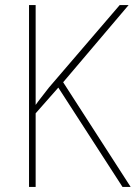

<svg xmlns="http://www.w3.org/2000/svg" viewBox="-20 -734 533 754"><path d="M493 0H461L209 -390L120 -289V0H94V-714H120V-322Q129 -335 142.5 -352Q156 -369 172 -390L450 -714H485L228 -411Z"/></svg>

Font: Noto Sans Kannada SemiCondensed Thin
Style: Regular
Weight: 100
Width: 4
Designer: Jelle Bosma - Monotype Design Team
Foundry: Monotype Imaging Inc.
Version: Version 2.005; ttfautohint (v1.8.4.7-5d5b)